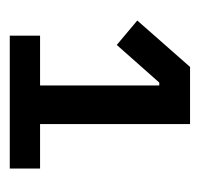

<svg xmlns="http://www.w3.org/2000/svg" viewBox="-28 -710 409 393"><g transform="rotate(90 176.5 -513.5)"><path d="M53 -329V-391H155V-635H149L72 -548L22 -590L117 -698H234V-391H325V-329Z"/></g></svg>

Font: IBM Plex Sans Arabic Medm
Style: Regular
Weight: 500
Designer: Mike Abbink, Paul van der Laan, Pieter van Rosmalen, Wael Morcos, Khajak Apelian
Foundry: Bold Monday
Version: Version 1.005